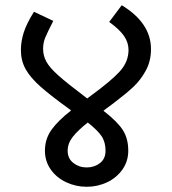

<svg xmlns="http://www.w3.org/2000/svg" viewBox="-20 -715 658 735"><path d="M416 -321 385 -298 376 -291Q429 -250 450 -217.5Q471 -185 471 -138Q471 -98 449 -66.5Q427 -35 390.5 -17.5Q354 0 312 0Q270 0 233 -17.5Q196 -35 174 -66.5Q152 -98 152 -138Q152 -183 177 -218Q202 -253 252 -292L250 -294Q175 -348 135.5 -383Q96 -418 78 -450.5Q60 -483 60 -523Q60 -557 71 -591Q82 -625 110 -670L184 -635Q161 -590 153 -570.5Q145 -551 145 -528Q145 -502 157.5 -479Q170 -456 203 -426.5Q236 -397 301 -348Q313 -339 314 -338Q315 -339 327 -348Q404 -404 438 -441Q472 -478 472 -524Q472 -552 455 -577Q438 -602 398 -631L446 -695Q558 -627 558 -527Q558 -481 538 -444.5Q518 -408 489.5 -381.5Q461 -355 416 -321ZM316 -246Q278 -216 258.5 -191Q239 -166 239 -138Q239 -108 261 -91Q283 -74 312 -74Q341 -74 362.5 -90.5Q384 -107 384 -138Q384 -171 369 -193.5Q354 -216 316 -246Z"/></svg>

Font: Fira GO
Style: Regular
Weight: 400
Designer: Carrois Corporate
Foundry: Carrois Corporate GbR
Version: Version 0.300